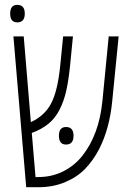

<svg xmlns="http://www.w3.org/2000/svg" viewBox="-20 -782 552 802"><path d="M52.2 -761.7Q83.5 -761.7 83.5 -725.1Q83.5 -688.5 52.2 -688.5Q22.5 -688.5 22.5 -725.1Q22.5 -761.7 52.2 -761.7ZM140.6 0H89.4L36.1 -629.9H79.1L108.9 -272Q166 -297.9 193.4 -349.6Q220.7 -401.4 231.4 -505.9L243.7 -629.9H284.7L272.5 -505.9Q266.1 -444.3 256.6 -402.3Q247.1 -360.4 229.2 -324.7Q211.4 -289.1 183.1 -265.6Q154.8 -242.2 112.8 -226.6L128.4 -42.5H140.6Q196.8 -42.5 244.4 -66.4Q292 -90.3 325.2 -132.8Q393.6 -220.2 407.7 -358.9L434.1 -629.9H475.6L448.7 -358.9Q437.5 -243.7 393.6 -158.2Q368.7 -110.8 335.2 -76.4Q301.8 -42 251.7 -21Q201.7 0 140.6 0ZM255.9 -251.5Q287.1 -251.5 287.1 -214.8Q287.1 -178.2 255.9 -178.2Q226.1 -178.2 226.1 -214.8Q226.1 -251.5 255.9 -251.5Z"/></svg>

Font: Open Sans Hebrew Condensed Light
Style: Regular
Weight: 300
Width: 3
Foundry: Ascender Corporation, Yanek Iontef
Version: Version 2.001;PS 002.001;hotconv 1.0.70;makeotf.lib2.5.58329